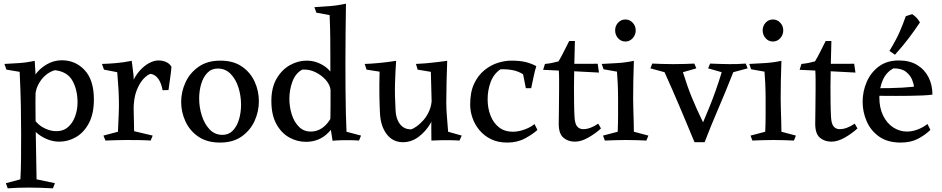

<svg xmlns="http://www.w3.org/2000/svg" viewBox="-20 -765 5128 1045"><path d="M169 -434Q171 -403 172.5 -375.5Q174 -348 174 -325Q174 -294 173.5 -264.5Q173 -235 173 -205Q173 -169 173.5 -132Q174 -95 174.5 -48Q175 -1 176.5 61.5Q178 124 179 211L279 232L268 260Q226 258 198.5 257Q171 256 136 256Q102 256 77 257Q52 258 22 260L12 232L91 211Q94 158 94.5 98.5Q95 39 95 -42Q95 -110 93.5 -189Q92 -268 87 -374L15 -386L4 -417Q39 -419 81 -421.5Q123 -424 169 -434ZM316 -437Q391 -437 441 -383Q491 -329 491 -224Q491 -146 464 -95Q437 -44 394 -19Q351 6 303 6Q251 6 202.5 -25Q154 -56 126 -114L142 -155Q171 -97 209.5 -74Q248 -51 287 -51Q325 -51 350.5 -73.5Q376 -96 389 -132Q402 -168 402 -207Q402 -276 374.5 -325.5Q347 -375 279 -383Q252 -376 227.5 -355Q203 -334 187 -302Q171 -270 172 -229L143 -278Q144 -317 168.5 -353.5Q193 -390 232.5 -413.5Q272 -437 316 -437Z M697 -434Q702 -398 706 -361.5Q710 -325 705 -289L710 -51L811 -27L800 0Q774 -2 738.5 -2.5Q703 -3 668 -3Q637 -3 610 -2Q583 -1 554 0L543 -27L622 -48Q624 -97 626 -139.5Q628 -182 627 -226Q627 -249 625.5 -269Q624 -289 622.5 -313Q621 -337 618 -372L546 -386L535 -417Q570 -418 611 -421.5Q652 -425 697 -434ZM842 -436Q865 -436 884 -427.5Q903 -419 913 -402Q912 -380 907 -346.5Q902 -313 897 -275L865 -274Q858 -313 841.5 -336Q825 -359 800 -363Q785 -360 763 -338Q741 -316 724 -273.5Q707 -231 707 -164L682 -222Q682 -271 698 -310.5Q714 -350 738.5 -378Q763 -406 790.5 -421Q818 -436 842 -436Z M1178 11Q1107 11 1060 -21Q1013 -53 989.5 -104Q966 -155 966 -210Q966 -266 990 -317.5Q1014 -369 1061.5 -402Q1109 -435 1179 -435Q1250 -435 1296.5 -403Q1343 -371 1366 -320.5Q1389 -270 1389 -214Q1389 -158 1365.5 -106.5Q1342 -55 1295 -22Q1248 11 1178 11ZM1191 -31Q1225 -31 1247.5 -54.5Q1270 -78 1281 -115.5Q1292 -153 1292 -195Q1292 -243 1278 -288Q1264 -333 1235.5 -362.5Q1207 -392 1165 -392Q1131 -392 1108.5 -368.5Q1086 -345 1075 -308Q1064 -271 1064 -228Q1064 -181 1078.5 -135.5Q1093 -90 1121 -60.5Q1149 -31 1191 -31Z M1863 -745Q1862 -670 1861 -593Q1860 -516 1860 -429Q1860 -352 1860.5 -279.5Q1861 -207 1862.5 -147.5Q1864 -88 1866 -48L1945 -27L1934 0Q1907 -2 1886 -2Q1865 -2 1845 -2Q1831 -2 1817.5 -1Q1804 0 1790 1Q1787 -22 1783 -44Q1779 -66 1777 -88Q1779 -139 1779 -188.5Q1779 -238 1779 -288Q1779 -306 1778.5 -325.5Q1778 -345 1778 -366Q1778 -412 1778 -458Q1778 -504 1777.5 -558.5Q1777 -613 1774 -683L1702 -696L1691 -726Q1726 -728 1772 -731.5Q1818 -735 1863 -745ZM1649 -435Q1701 -435 1746.5 -404.5Q1792 -374 1811 -311L1779 -276Q1776 -304 1753 -330Q1730 -356 1696 -372.5Q1662 -389 1625 -386Q1589 -367 1572 -322Q1555 -277 1555 -227Q1555 -183 1568 -142Q1581 -101 1607 -75Q1633 -49 1671 -49Q1726 -49 1764.5 -98Q1803 -147 1820 -228L1841 -181Q1819 -97 1769 -45Q1719 7 1645 7Q1598 7 1555 -16.5Q1512 -40 1484.5 -89.5Q1457 -139 1457 -216Q1457 -288 1485.5 -337Q1514 -386 1558 -410.5Q1602 -435 1649 -435Z M2173 9Q2118 9 2084.5 -35Q2051 -79 2048 -151Q2046 -186 2045 -242.5Q2044 -299 2046 -375L1975 -386L1965 -417Q2000 -418 2046.5 -422.5Q2093 -427 2136 -434Q2132 -377 2130 -313.5Q2128 -250 2133 -164Q2135 -118 2157 -89.5Q2179 -61 2217 -61Q2229 -64 2247.5 -77Q2266 -90 2285 -111.5Q2304 -133 2317 -163.5Q2330 -194 2330 -231L2356 -188Q2350 -139 2323.5 -94Q2297 -49 2258 -20Q2219 9 2173 9ZM2328 0Q2328 -34 2327.5 -53.5Q2327 -73 2327.5 -92.5Q2328 -112 2331 -145L2325 -374L2253 -386L2244 -417Q2268 -418 2298.5 -420.5Q2329 -423 2360 -427Q2391 -431 2414 -434Q2412 -378 2410.5 -320.5Q2409 -263 2409 -207Q2409 -173 2412 -137Q2415 -101 2419 -48L2493 -27L2481 0Q2464 -1 2451.5 -1.5Q2439 -2 2424.5 -2Q2410 -2 2386 -2Q2372 -2 2357 -1Q2342 0 2328 0Z M2905 -58Q2882 -36 2839 -12.5Q2796 11 2741 11Q2690 11 2652.5 -7.5Q2615 -26 2589.5 -56.5Q2564 -87 2551.5 -123.5Q2539 -160 2539 -196Q2539 -264 2560.5 -309.5Q2582 -355 2616.5 -383Q2651 -411 2689.5 -423Q2728 -435 2762 -435Q2809 -435 2840 -427.5Q2871 -420 2899 -405Q2890 -377 2884 -346Q2878 -315 2871 -285H2842L2827 -361Q2801 -377 2771.5 -383Q2742 -389 2704 -388Q2667 -363 2650.5 -318.5Q2634 -274 2634 -225Q2634 -176 2650 -135.5Q2666 -95 2696.5 -71.5Q2727 -48 2771 -48Q2802 -48 2836 -60.5Q2870 -73 2889 -90Z M3109 -542Q3107 -457 3105.5 -400Q3104 -343 3104 -295Q3104 -257 3104.5 -210.5Q3105 -164 3107 -128Q3109 -91 3121.5 -76.5Q3134 -62 3154 -62Q3192 -62 3236 -92L3251 -66Q3223 -40 3183.5 -17Q3144 6 3109 6Q3072 6 3046.5 -15.5Q3021 -37 3021 -91Q3021 -121 3022 -169Q3023 -217 3023 -278Q3023 -306 3023 -333.5Q3023 -361 3021 -389Q3020 -400 3008.5 -403.5Q2997 -407 2982.5 -407.5Q2968 -408 2957 -409Q2946 -410 2946 -417Q2968 -419 2984.5 -422.5Q3001 -426 3020 -431Q3037 -460 3049.5 -485.5Q3062 -511 3078 -542ZM3233 -418 3240 -370Q3179 -374 3106.5 -377Q3034 -380 2936 -385L2946 -417Z M3430 -434Q3428 -377 3427 -328Q3426 -279 3426 -228Q3426 -204 3427 -171Q3428 -138 3429 -105.5Q3430 -73 3430 -48L3509 -27L3498 0Q3472 -1 3447.5 -2Q3423 -3 3386 -3Q3351 -3 3326.5 -2Q3302 -1 3272 0L3262 -27L3342 -48Q3344 -97 3344 -139.5Q3344 -182 3344 -226Q3344 -249 3343.5 -268.5Q3343 -288 3342 -312.5Q3341 -337 3338 -375L3265 -388L3255 -417Q3290 -419 3337 -421.5Q3384 -424 3430 -434ZM3384 -539Q3360 -539 3344 -557Q3328 -575 3328 -600Q3328 -624 3344 -641.5Q3360 -659 3384 -659Q3407 -659 3423.5 -641.5Q3440 -624 3440 -600Q3440 -575 3423.5 -557Q3407 -539 3384 -539Z M3759 -419 3770 -393 3697 -372Q3710 -330 3721.5 -297.5Q3733 -265 3745.5 -234.5Q3758 -204 3773 -170.5Q3788 -137 3809 -94Q3811 -84 3807 -67Q3803 -50 3795 -32.5Q3787 -15 3778 -3Q3769 9 3760 9Q3734 -54 3714 -101.5Q3694 -149 3676.5 -190.5Q3659 -232 3640 -275Q3621 -318 3597 -372L3520 -393L3530 -419Q3560 -418 3583 -417Q3606 -416 3644 -416Q3687 -416 3710 -417Q3733 -418 3759 -419ZM4039 -419 4049 -393 3971 -372Q3931 -270 3890.5 -176Q3850 -82 3815 9H3760Q3798 -77 3838 -174.5Q3878 -272 3908 -372L3834 -393L3845 -419Q3876 -418 3899 -417Q3922 -416 3949 -416Q3975 -416 3992.5 -416.5Q4010 -417 4039 -419Z M4233 -434Q4231 -377 4230 -328Q4229 -279 4229 -228Q4229 -204 4230 -171Q4231 -138 4232 -105.5Q4233 -73 4233 -48L4312 -27L4301 0Q4275 -1 4250.5 -2Q4226 -3 4189 -3Q4154 -3 4129.5 -2Q4105 -1 4075 0L4065 -27L4145 -48Q4147 -97 4147 -139.5Q4147 -182 4147 -226Q4147 -249 4146.5 -268.5Q4146 -288 4145 -312.5Q4144 -337 4141 -375L4068 -388L4058 -417Q4093 -419 4140 -421.5Q4187 -424 4233 -434ZM4187 -539Q4163 -539 4147 -557Q4131 -575 4131 -600Q4131 -624 4147 -641.5Q4163 -659 4187 -659Q4210 -659 4226.5 -641.5Q4243 -624 4243 -600Q4243 -575 4226.5 -557Q4210 -539 4187 -539Z M4505 -542Q4503 -457 4501.5 -400Q4500 -343 4500 -295Q4500 -257 4500.5 -210.5Q4501 -164 4503 -128Q4505 -91 4517.5 -76.5Q4530 -62 4550 -62Q4588 -62 4632 -92L4647 -66Q4619 -40 4579.5 -17Q4540 6 4505 6Q4468 6 4442.5 -15.5Q4417 -37 4417 -91Q4417 -121 4418 -169Q4419 -217 4419 -278Q4419 -306 4419 -333.5Q4419 -361 4417 -389Q4416 -400 4404.5 -403.5Q4393 -407 4378.5 -407.5Q4364 -408 4353 -409Q4342 -410 4342 -417Q4364 -419 4380.5 -422.5Q4397 -426 4416 -431Q4433 -460 4445.5 -485.5Q4458 -511 4474 -542ZM4629 -418 4636 -370Q4575 -374 4502.5 -377Q4430 -380 4332 -385L4342 -417Z M4872 -436Q4931 -436 4971.5 -411.5Q5012 -387 5033.5 -345Q5055 -303 5055 -250Q5034 -247 5001 -245.5Q4968 -244 4930 -243.5Q4892 -243 4856 -243Q4808 -243 4773 -243.5Q4738 -244 4739 -244V-285Q4744 -285 4767 -285Q4790 -285 4823 -285.5Q4856 -286 4891 -288Q4926 -290 4954 -293Q4954 -308 4944 -332Q4934 -356 4910.5 -374.5Q4887 -393 4843 -393Q4803 -372 4784.5 -328.5Q4766 -285 4766 -235Q4766 -178 4786.5 -136Q4807 -94 4841.5 -71.5Q4876 -49 4917 -49Q4943 -49 4971.5 -59Q5000 -69 5028 -90L5044 -58Q5015 -30 4976 -9.5Q4937 11 4882 11Q4811 11 4765 -21.5Q4719 -54 4697 -105Q4675 -156 4675 -211Q4675 -267 4697 -318.5Q4719 -370 4763 -403Q4807 -436 4872 -436ZM4945 -688Q4958 -679 4967.5 -669.5Q4977 -660 4987 -643Q4959 -601 4927 -558.5Q4895 -516 4851 -467L4821 -488Q4857 -547 4875.5 -589Q4894 -631 4910 -677Q4918 -680 4927.5 -682.5Q4937 -685 4945 -688Z"/></svg>

Font: Ruwudu
Style: Regular
Weight: 400
Designer: Becca Hirsbrunner Spalinger
Foundry: SIL International
Version: Version 3.000